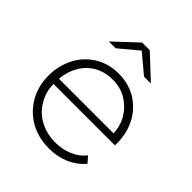

<svg xmlns="http://www.w3.org/2000/svg" viewBox="-199 -858 994 994"><g transform="rotate(45 298.5 -360.5)"><path d="M548 -263 547 -249H98Q99 -189 129 -141Q157 -93 208 -67Q258 -41 319 -41Q372 -41 414 -60Q458 -78 486 -114L515 -81Q480 -40 430 -18Q379 4 318 4Q240 4 179 -30Q119 -64 84 -124Q49 -185 49 -261Q49 -336 82 -398Q113 -457 171 -492Q227 -526 299 -526Q370 -526 427 -493Q484 -458 516 -399Q548 -338 548 -263ZM299 -482Q244 -482 200 -458Q155 -432 130 -389Q104 -345 99 -288H499Q496 -345 469 -388Q442 -431 398 -457Q355 -482 299 -482ZM453 -607H403L299 -694L195 -607H145L271 -725H327Z"/></g></svg>

Font: Montserrat Light Alt1
Style: Light
Weight: 500
Designer: Differentunic
Foundry: Julieta Ulanovsky
Version: 0.1